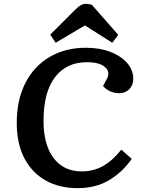

<svg xmlns="http://www.w3.org/2000/svg" viewBox="-20 -963 744 997"><path d="M535 -553Q554 -589 525.5 -614.5Q497 -640 431 -640Q325 -640 265.5 -562Q206 -484 206 -336Q206 -211 258.5 -142Q311 -73 404 -73Q466 -73 516 -101.5Q566 -130 610 -186L664 -138Q617 -70 547.5 -28Q478 14 383 14Q287 14 216 -26.5Q145 -67 106 -142.5Q67 -218 67 -324Q67 -445 112 -532.5Q157 -620 238 -667.5Q319 -715 426 -715Q498 -715 553.5 -693.5Q609 -672 640.5 -635.5Q672 -599 672 -554Q672 -521 651.5 -500Q631 -479 600 -479Q549 -479 515 -516ZM594 -782 563 -741 421 -831 269 -741 241 -783 371 -913Q386 -928 398.5 -935.5Q411 -943 426 -943Q435 -943 442.5 -941.5Q450 -940 457 -938Z"/></svg>

Font: Literata 7pt SemiBold
Style: Italic
Weight: 600
Italic angle: -2°
Designer: Latin by Veronika Burian and Jose Scaglione. Greek by Irene Vlachou. Cyrillic by Vera Evstafieva
Foundry: TypeTogether
Version: Version 3.002